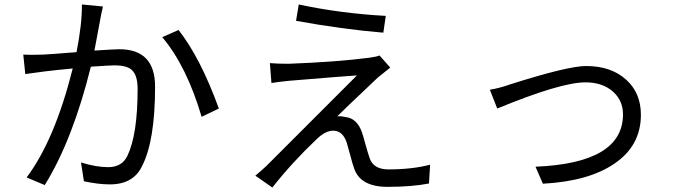

<svg xmlns="http://www.w3.org/2000/svg" viewBox="-20 -804 3040 858"><path d="M440 -775Q430 -731 428 -717L402 -578Q494 -584 513 -584Q673 -584 673 -417Q673 -175 615 -62Q576 20 471 20Q419 20 355 6L342 -78Q410 -57 463 -57Q525 -57 549 -107Q595 -202 595 -407Q595 -470 567 -493Q544 -512 492 -512Q472 -512 386 -506Q305 -179 180 23L99 -11Q225 -179 305 -498Q230 -491 181 -485Q111 -476 93 -473L84 -560Q114 -558 172 -560Q200 -561 322 -571Q347 -698 346 -784ZM778 -670Q876 -545 958 -319L881 -282Q814 -509 705 -638Z M1315 -784Q1502 -744 1704 -733L1693 -658Q1511 -673 1303 -711ZM1724 -502Q1708 -490 1669 -458Q1506 -304 1487 -284Q1502 -286 1523 -281Q1576 -276 1598 -211Q1603 -197 1614 -156Q1625 -117 1631 -100Q1647 -47 1716 -47Q1822 -47 1902 -68L1897 16Q1820 31 1712 31Q1589 31 1562 -53Q1556 -69 1545 -111L1529 -168Q1511 -220 1469 -220Q1435 -220 1397 -184Q1286 -79 1197 34L1121 -19Q1151 -44 1170 -62L1575 -467Q1526 -464 1272 -443Q1222 -438 1193 -433L1186 -522Q1221 -519 1269 -519Q1484 -527 1630 -546Q1661 -550 1676 -556Z M2169 -403Q2212 -410 2260 -427Q2518 -509 2599 -509Q2711 -509 2778 -448Q2844 -389 2844 -291Q2844 -153 2726 -73Q2611 6 2406 17L2373 -59Q2764 -75 2764 -293Q2764 -354 2720 -394Q2673 -436 2596 -436Q2486 -436 2202 -319Z"/></svg>

Font: Source Han Sans K Regular
Style: Regular
Weight: 400
Designer: Ryoko NISHIZUKA  (kana & ideographs); Paul D. Hunt (Latin, Greek & Cyrillic); Wenlong ZHANG  (bopomofo); Sandoll Communi
Foundry: Adobe Systems Incorporated
Version: Version 1.00 July 18, 2014, initial release